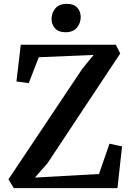

<svg xmlns="http://www.w3.org/2000/svg" viewBox="-20 -978 688 998"><path d="M51.5 0 24 -46 407.5 -620 466.5 -692.5 181.5 -680.5 129.5 -546 65.5 -554.5 88 -745.5H582L605 -700L226.5 -129L161.5 -55L494.5 -73.5L549 -231L614.5 -217L590.5 0ZM319.5 -810.5Q284 -810.5 266 -830.8Q248 -851 248 -879Q248 -910.5 267.5 -934.2Q287 -958 327.5 -958H328.5Q364 -958 381.8 -937.8Q399.5 -917.5 399.5 -890Q399.5 -858.5 380 -834.5Q360.5 -810.5 320.5 -810.5Z"/></svg>

Font: Merriweather 24pt SemiBold
Style: Regular
Weight: 600
Designer: Eben Sorkin
Foundry: Eben Sorkin
Version: Version 2.100